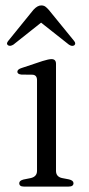

<svg xmlns="http://www.w3.org/2000/svg" viewBox="-20 -688 329 708"><path d="M186.5 -452.5V-58Q186.5 -36.5 208.5 -31.5L234.5 -26.5Q251 -22.5 251 -12.5Q251 0 233 0H68Q51 0 51 -12.5Q51 -22 66.5 -26L94 -31.5Q116.5 -37 116.5 -58V-392.5Q116.5 -411 100.5 -412.5L59 -413Q44 -414.5 44 -423.5Q44 -432.5 60.5 -437.5L137 -463Q159.5 -470 170 -470Q186.5 -470 186.5 -452.5ZM29.5 -523.5Q17.5 -516 9.5 -521Q1.5 -527 11 -538L103 -651.5Q118 -668 132 -668Q141 -668 147 -663.8Q153 -659.5 160 -651.5L252.5 -538Q261.5 -527.5 254 -521Q246 -515.5 234 -523.5L131.5 -604.5Z"/></svg>

Font: Fraunces 9pt S000 Light
Style: Regular
Weight: 300
Version: Version 1.000; ttfautohint (v1.8.3)